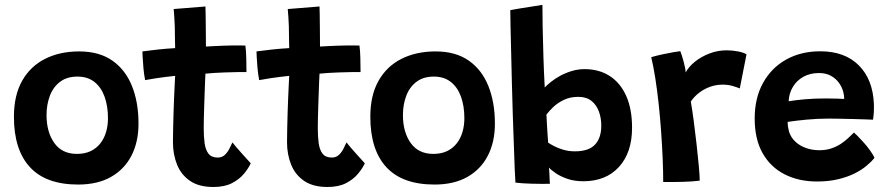

<svg xmlns="http://www.w3.org/2000/svg" viewBox="-20 -743 3633 786"><path d="M300 12.5Q168 12.5 102.5 -58.8Q37 -130 37 -265Q37 -353 70.8 -412.5Q104.5 -472 164.8 -502.2Q225 -532.5 304 -532.5Q386 -532.5 439.8 -495Q493.5 -457.5 520.2 -391Q547 -324.5 547 -237Q547 -161.5 518 -105.5Q489 -49.5 434 -18.5Q379 12.5 300 12.5ZM295 -113Q327 -113 350.8 -124.2Q374.5 -135.5 390.5 -155.8Q406.5 -176 414.2 -202.5Q422 -229 422 -259Q422 -309 408 -347.5Q394 -386 366.2 -407.8Q338.5 -429.5 297 -429.5Q254 -429.5 225.8 -408Q197.5 -386.5 184 -350.5Q170.5 -314.5 170.5 -272Q170.5 -202.5 202.2 -157.8Q234 -113 295 -113Z M1006.5 -74.5Q997.5 -54.5 978.8 -31.8Q960 -9 929.5 6.8Q899 22.5 853.5 22.5Q794.5 22.5 758 -2.5Q721.5 -27.5 704.8 -69.2Q688 -111 688 -160.5Q688 -187 688.8 -218.8Q689.5 -250.5 690.5 -283.2Q691.5 -316 692.8 -345.5Q694 -375 695.2 -397.8Q696.5 -420.5 697 -432.5Q654.5 -428 620 -422.8Q585.5 -417.5 574 -415Q569.5 -438.5 567.2 -464Q565 -489.5 564 -508.5Q563 -527.5 563 -532.5Q591.5 -536.5 626 -540.2Q660.5 -544 697 -546Q696.5 -560.5 696.2 -587Q696 -613.5 695.5 -635.5Q695 -655 693.5 -674.2Q692 -693.5 691 -706L821 -716.5Q821 -710 821.8 -685.8Q822.5 -661.5 822.5 -627.5Q822.5 -612.5 822.8 -591.8Q823 -571 823 -552.5Q839.5 -553.5 861.5 -554.5Q883.5 -555.5 896.5 -556Q918.5 -557 937 -557Q955.5 -557 968 -556.8Q980.5 -556.5 984.5 -556.5Q987.5 -536 988.2 -503.8Q989 -471.5 989 -448Q984 -448.5 956 -448Q928 -447.5 901 -446.5Q881.5 -446 858.5 -444.5Q835.5 -443 821 -441.5Q820.5 -430.5 819.5 -409.8Q818.5 -389 817.8 -363.2Q817 -337.5 816 -310.5Q815 -283.5 814.5 -259Q814 -234.5 814 -217Q814 -184.5 817.5 -157.5Q821 -130.5 833.2 -114.2Q845.5 -98 871.5 -98Q889 -98 900.5 -109Q912 -120 919.2 -134.5Q926.5 -149 931.5 -160Q937 -152.5 948 -139.8Q959 -127 971.2 -113.5Q983.5 -100 993.2 -89.2Q1003 -78.5 1006.5 -74.5Z M1473.5 -74.5Q1464.5 -54.5 1445.8 -31.8Q1427 -9 1396.5 6.8Q1366 22.5 1320.5 22.5Q1261.5 22.5 1225 -2.5Q1188.5 -27.5 1171.8 -69.2Q1155 -111 1155 -160.5Q1155 -187 1155.8 -218.8Q1156.5 -250.5 1157.5 -283.2Q1158.5 -316 1159.8 -345.5Q1161 -375 1162.2 -397.8Q1163.5 -420.5 1164 -432.5Q1121.5 -428 1087 -422.8Q1052.5 -417.5 1041 -415Q1036.5 -438.5 1034.2 -464Q1032 -489.5 1031 -508.5Q1030 -527.5 1030 -532.5Q1058.5 -536.5 1093 -540.2Q1127.5 -544 1164 -546Q1163.5 -560.5 1163.2 -587Q1163 -613.5 1162.5 -635.5Q1162 -655 1160.5 -674.2Q1159 -693.5 1158 -706L1288 -716.5Q1288 -710 1288.8 -685.8Q1289.5 -661.5 1289.5 -627.5Q1289.5 -612.5 1289.8 -591.8Q1290 -571 1290 -552.5Q1306.5 -553.5 1328.5 -554.5Q1350.5 -555.5 1363.5 -556Q1385.5 -557 1404 -557Q1422.5 -557 1435 -556.8Q1447.5 -556.5 1451.5 -556.5Q1454.5 -536 1455.2 -503.8Q1456 -471.5 1456 -448Q1451 -448.5 1423 -448Q1395 -447.5 1368 -446.5Q1348.5 -446 1325.5 -444.5Q1302.5 -443 1288 -441.5Q1287.5 -430.5 1286.5 -409.8Q1285.5 -389 1284.8 -363.2Q1284 -337.5 1283 -310.5Q1282 -283.5 1281.5 -259Q1281 -234.5 1281 -217Q1281 -184.5 1284.5 -157.5Q1288 -130.5 1300.2 -114.2Q1312.5 -98 1338.5 -98Q1356 -98 1367.5 -109Q1379 -120 1386.2 -134.5Q1393.5 -149 1398.5 -160Q1404 -152.5 1415 -139.8Q1426 -127 1438.2 -113.5Q1450.5 -100 1460.2 -89.2Q1470 -78.5 1473.5 -74.5Z M1759 12.5Q1627 12.5 1561.5 -58.8Q1496 -130 1496 -265Q1496 -353 1529.8 -412.5Q1563.5 -472 1623.8 -502.2Q1684 -532.5 1763 -532.5Q1845 -532.5 1898.8 -495Q1952.5 -457.5 1979.2 -391Q2006 -324.5 2006 -237Q2006 -161.5 1977 -105.5Q1948 -49.5 1893 -18.5Q1838 12.5 1759 12.5ZM1754 -113Q1786 -113 1809.8 -124.2Q1833.5 -135.5 1849.5 -155.8Q1865.5 -176 1873.2 -202.5Q1881 -229 1881 -259Q1881 -309 1867 -347.5Q1853 -386 1825.2 -407.8Q1797.5 -429.5 1756 -429.5Q1713 -429.5 1684.8 -408Q1656.5 -386.5 1643 -350.5Q1629.5 -314.5 1629.5 -272Q1629.5 -202.5 1661.2 -157.8Q1693 -113 1754 -113Z M2090 4.5Q2088.5 -13 2087 -54.2Q2085.5 -95.5 2083.5 -152.2Q2081.5 -209 2079.2 -274Q2077 -339 2075.5 -405Q2074 -471 2072.5 -529.8Q2071 -588.5 2070 -633.8Q2069 -679 2069 -701.5Q2076 -703 2112.8 -709.2Q2149.5 -715.5 2200.5 -723Q2200.5 -689.5 2201.5 -634.5Q2202.5 -579.5 2204.5 -514.2Q2206.5 -449 2210 -385Q2220 -395.5 2236 -408.2Q2252 -421 2273.5 -432.8Q2295 -444.5 2320.5 -452.2Q2346 -460 2373 -460Q2432.5 -460 2476.2 -431.8Q2520 -403.5 2543.8 -349.8Q2567.5 -296 2567.5 -220Q2567.5 -118.5 2514 -59.8Q2460.5 -1 2368 -1Q2331 -1 2302.5 -11Q2274 -21 2255 -34Q2236 -47 2227.5 -57Q2228.5 -47.5 2229 -33.2Q2229.5 -19 2230.2 -7Q2231 5 2231 9.5Q2194.5 10 2156 9Q2117.5 8 2090 4.5ZM2224 -159Q2232 -153.5 2248 -145Q2264 -136.5 2286 -130Q2308 -123.5 2333.5 -123.5Q2390 -123.5 2415.8 -151Q2441.5 -178.5 2441.5 -228.5Q2441.5 -260.5 2431.5 -287.2Q2421.5 -314 2401 -330.2Q2380.5 -346.5 2347.5 -346.5Q2314 -346.5 2288.5 -334.2Q2263 -322 2245.2 -305Q2227.5 -288 2217 -274Q2217 -269.5 2217.8 -258Q2218.5 -246.5 2219.2 -231.5Q2220 -216.5 2221 -201.5Q2222 -186.5 2222.8 -175Q2223.5 -163.5 2224 -159Z M2787 -446.5Q2799.5 -470 2825 -490.5Q2850.5 -511 2884.2 -524Q2918 -537 2955 -537Q2978 -537 3001.2 -532.5Q3024.5 -528 3036 -520.5L3008.5 -381Q2997.5 -385.5 2979.5 -391Q2961.5 -396.5 2937.5 -396.5Q2912 -396.5 2887.8 -388Q2863.5 -379.5 2843 -364Q2822.5 -348.5 2808 -327.5Q2813.5 -296 2819.8 -249.2Q2826 -202.5 2831.5 -153.2Q2837 -104 2840.8 -63.5Q2844.5 -23 2844.5 -3.5Q2813.5 0.5 2772.8 1.5Q2732 2.5 2695 2Q2695 -41.5 2692.8 -94.5Q2690.5 -147.5 2686.5 -204.2Q2682.5 -261 2676.5 -316.8Q2670.5 -372.5 2662.8 -422Q2655 -471.5 2646 -509Q2666.5 -515 2691.8 -520.5Q2717 -526 2738 -529.5Q2759 -533 2765 -533.5Q2771 -518.5 2778.5 -491.2Q2786 -464 2787 -446.5Z M3560 -97Q3547.5 -81 3526.8 -63.8Q3506 -46.5 3477 -32.2Q3448 -18 3410 -9Q3372 0 3325 0Q3249.5 0 3191.8 -29.5Q3134 -59 3101.8 -116.2Q3069.5 -173.5 3069.5 -258Q3069.5 -341.5 3103.5 -403.2Q3137.5 -465 3198 -499Q3258.5 -533 3338 -533Q3438.5 -533 3496 -475.2Q3553.5 -417.5 3557.5 -317Q3558 -299.5 3557.2 -284.8Q3556.5 -270 3554 -253Q3547 -253.5 3524 -254.2Q3501 -255 3471.5 -255.8Q3442 -256.5 3414.8 -257Q3387.5 -257.5 3372 -257.5Q3326.5 -257.5 3281.5 -253.2Q3236.5 -249 3204.5 -244Q3204.5 -233.5 3206 -223.5Q3207.5 -213.5 3210 -204.5Q3217.5 -180.5 3235.8 -163.2Q3254 -146 3279.8 -137Q3305.5 -128 3334 -128Q3361.5 -128 3383.5 -135.5Q3405.5 -143 3422.8 -154.5Q3440 -166 3453 -178.5Q3466 -191 3476 -200.5Q3479 -198 3490 -187Q3501 -176 3515 -160.5Q3529 -145 3541.2 -128Q3553.5 -111 3560 -97ZM3208.5 -328.5Q3235.5 -333 3273.8 -336.5Q3312 -340 3362 -340Q3388.5 -340 3408.2 -339.2Q3428 -338.5 3436 -338Q3436 -350.5 3432.5 -365Q3428 -384.5 3415.2 -402.8Q3402.5 -421 3382 -432.5Q3361.5 -444 3332.5 -444Q3296.5 -444 3269 -428.8Q3241.5 -413.5 3225.8 -387.2Q3210 -361 3208.5 -328.5Z"/></svg>

Font: Grandstander Thin SemiBold
Style: Regular
Weight: 600
Version: Version 1.200